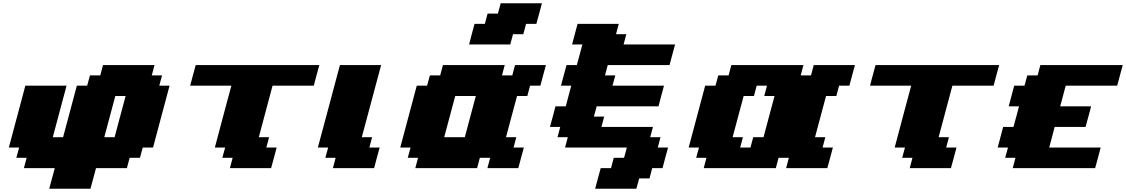

<svg xmlns="http://www.w3.org/2000/svg" viewBox="-20 -1020 6832 1165"><path d="M278.8 125H528.8Q534.7 104 545.9 62.5Q557.1 21 562.5 0H750L766.6 -62.5H829.1L846.2 -125H908.7Q925.3 -187.5 958.7 -312.5Q992.2 -437.5 1008.8 -500H946.3L963.4 -562.5H900.9L917.5 -625H605L588.4 -562.5H525.9L508.8 -500H446.3L362.8 -187.5H300.3L383.8 -500H133.8Q117.2 -437.5 83.7 -312.5Q50.3 -187.5 33.7 -125H96.2L79.1 -62.5H141.6L125 0H312.5Q306.6 21 295.4 62.5Q284.2 104 278.8 125ZM675.3 -187.5H612.8Q624 -229 646.2 -312.5Q668.5 -396 679.7 -437.5H742.2Q731 -396 708.7 -312.5Q686.5 -229 675.3 -187.5Z M1375 0H1625Q1630.9 -21 1642.1 -62.5Q1653.3 -104 1658.7 -125H1596.2L1612.8 -187.5H1550.3L1633.8 -500H1883.8Q1889.2 -520.5 1900.4 -562.3Q1911.6 -604 1917.5 -625H1167.5Q1161.6 -604 1150.4 -562.3Q1139.2 -520.5 1133.8 -500H1383.8Q1366.7 -437.5 1333.5 -312.5Q1300.3 -187.5 1283.7 -125H1346.2L1329.1 -62.5H1391.6Z M2000 0H2250Q2255.4 -21 2266.6 -62.5Q2277.8 -104 2283.7 -125H2221.2L2237.8 -187.5H2175.3L2292.5 -625H2042.5Q2020.5 -542 1975.8 -375Q1931.2 -208 1908.7 -125H1971.2L1954.1 -62.5H2016.6Z M2937.5 0H3125Q3130.4 -21 3141.6 -62.5Q3152.8 -104 3158.7 -125H3096.2L3112.8 -187.5H3050.3Q3061.5 -229 3083.7 -312.5Q3106 -396 3117.2 -437.5H3179.7L3196.3 -500H3258.8Q3264.2 -520.5 3275.4 -562.3Q3286.6 -604 3292.5 -625H3105L3088.4 -562.5H3025.9L3042.5 -625H2667.5L2650.9 -562.5H2588.4L2571.3 -500H2508.8Q2492.2 -437.5 2458.7 -312.5Q2425.3 -187.5 2408.7 -125H2471.2L2454.1 -62.5H2516.6L2500 0H2875L2891.6 -62.5H2954.1ZM2800.3 -187.5H2675.3Q2686.5 -229 2708.7 -312.3Q2731 -395.5 2742.2 -437.5H2867.2Q2856 -396 2833.7 -312.5Q2811.5 -229 2800.3 -187.5ZM2826.2 -750H3076.2L3092.8 -812.5H3155.3L3171.9 -875H3234.4Q3240.2 -896 3251.5 -937.5Q3262.7 -979 3268.1 -1000H3018.1L3001 -937.5H2938.5L2921.9 -875H2859.4Q2853.5 -854 2842.5 -812.5Q2831.5 -771 2826.2 -750Z M3591.3 125H3841.3L3858.4 62.5H3920.9L3937.5 0H4000Q4005.4 -21 4016.6 -62.5Q4027.8 -104 4033.7 -125H3971.2L3987.8 -187.5H3925.3L3941.9 -250H3629.4L3646 -312.5H3583.5L3600.6 -375H3975.6Q3981 -395.5 3991.9 -437.3Q4002.9 -479 4008.8 -500H3696.3L3713.4 -562.5H3650.9L3667.5 -625H4042.5Q4047.9 -645.5 4059.1 -687.3Q4070.3 -729 4076.2 -750H3763.7L3780.3 -812.5H3717.8L3734.4 -875H3484.4Q3479 -854 3467.8 -812.5Q3456.5 -771 3451.2 -750H3513.7Q3508.3 -729.5 3497.1 -687.7Q3485.8 -646 3480 -625H3417.5Q3411.6 -604 3400.4 -562.3Q3389.2 -520.5 3383.8 -500H3446.3Q3440.4 -479 3429.4 -437.5Q3418.5 -396 3413.1 -375H3350.6Q3345.2 -354 3334 -312.3Q3322.8 -270.5 3316.9 -250H3379.4L3362.8 -187.5H3425.3L3408.7 -125H3783.7L3766.6 -62.5H3704.1L3687.5 0H3625Q3619.1 21 3607.9 62.5Q3596.7 104 3591.3 125Z M4750 0H5000Q5005.9 -21 5017.1 -62.5Q5028.3 -104 5033.7 -125H4971.2L4987.8 -187.5H4925.3Q4936.5 -229 4958.7 -312.5Q4981 -396 4992.2 -437.5H5054.7L5071.3 -500H5133.8Q5139.2 -520.5 5150.4 -562.3Q5161.6 -604 5167.5 -625H4917.5L4900.9 -562.5H4838.4L4855 -625H4417.5L4400.9 -562.5H4338.4L4321.3 -500H4258.8Q4242.2 -437.5 4208.7 -312.5Q4175.3 -187.5 4158.7 -125H4221.2L4204.1 -62.5H4266.6L4250 0H4687.5L4704.1 -62.5H4766.6ZM4533.7 -125H4471.2L4487.8 -187.5H4425.3Q4436.5 -229 4458.7 -312.3Q4481 -395.5 4492.2 -437.5H4554.7L4571.3 -500H4633.8L4617.2 -437.5H4679.7Q4668.5 -396 4646.2 -312.5Q4624 -229 4612.8 -187.5H4550.3Z M5500 0H5750Q5755.9 -21 5767.1 -62.5Q5778.3 -104 5783.7 -125H5721.2L5737.8 -187.5H5675.3L5758.8 -500H6008.8Q6014.2 -520.5 6025.4 -562.3Q6036.6 -604 6042.5 -625H5292.5Q5286.6 -604 5275.4 -562.3Q5264.2 -520.5 5258.8 -500H5508.8Q5491.7 -437.5 5458.5 -312.5Q5425.3 -187.5 5408.7 -125H5471.2L5454.1 -62.5H5516.6Z M6125 0H6625Q6630.9 -21 6642.1 -62.5Q6653.3 -104 6658.7 -125H6346.2Q6352.1 -145.5 6363 -187.3Q6374 -229 6379.4 -250H6566.9Q6572.8 -270.5 6584 -312.3Q6595.2 -354 6600.6 -375H6413.1Q6418.5 -395.5 6429.7 -437.3Q6440.9 -479 6446.3 -500H6758.8Q6764.2 -520.5 6775.4 -562.3Q6786.6 -604 6792.5 -625H6292.5L6275.9 -562.5H6213.4L6196.3 -500H6133.8Q6128.4 -479 6117.2 -437.5Q6106 -396 6100.6 -375H6163.1Q6157.7 -354 6146.5 -312.3Q6135.3 -270.5 6129.4 -250H6066.9Q6061.5 -229 6050.3 -187.3Q6039.1 -145.5 6033.7 -125H6096.2L6079.1 -62.5H6141.6Z"/></svg>

Font: Faithful 32x
Style: BoldOblique
Weight: 400
Foundry: Faithful Resource Pack
Version: Version 1.0; January 27, 2023